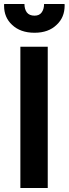

<svg xmlns="http://www.w3.org/2000/svg" viewBox="-41 -946 345 966"><path d="M199.2 0Q165 0 61.5 0Q61.5 -132.8 61.5 -533.2Q61.5 -578.1 61.5 -710.9Q95.7 -710.9 199.2 -710.9Q199.2 -533.2 199.2 0ZM283.2 -925.8Q283.2 -925.8 284.2 -922.9Q284.2 -920.9 284.2 -918Q284.2 -858.4 244.1 -821.3Q203.1 -781.2 132.8 -781.2Q61.5 -781.2 19.5 -821.3Q-20.5 -858.4 -20.5 -917Q-20.5 -919.9 -20.5 -922.9Q-20.5 -923.8 -19.5 -925.8Q5.9 -925.8 82 -925.8Q82 -900.4 93.8 -883.8Q106.4 -867.2 132.8 -867.2Q157.2 -867.2 168.9 -883.8Q180.7 -900.4 180.7 -925.8Q214.8 -925.8 283.2 -925.8Z"/></svg>

Font: Noto Sans Hebrew DECATHLON 
Style: Bold
Weight: 400
Designer: Monotype Design Team
Version: Version 2.000;GOOG;noto-fonts:20170220:a8a215d2e889